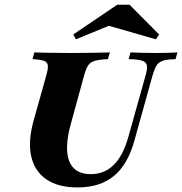

<svg xmlns="http://www.w3.org/2000/svg" viewBox="-20 -797 785 828"><path d="M314.5 11.3Q231.5 11.3 180.2 -23.4Q129 -58.1 114.5 -123.4Q100 -188.7 125.8 -279.8L179.8 -472.6Q187.9 -500.8 186.3 -514.9Q184.7 -529 169.4 -534.7Q154 -540.3 120.2 -541.9L128.2 -571Q150 -570.2 189.1 -569.4Q228.2 -568.5 283.1 -568.5Q339.5 -568.5 382.3 -569.4Q425 -570.2 454 -571L445.2 -541.9Q408.9 -540.3 389.1 -534.7Q369.4 -529 360.1 -514.9Q350.8 -500.8 342.7 -471.8L285.5 -262.9Q256.5 -157.3 278.6 -101.6Q300.8 -46 371.8 -46Q430.6 -46 471 -86.3Q511.3 -126.6 533.9 -208.1L608.1 -472.6Q616.1 -500.8 613.3 -515.3Q610.5 -529.8 592.3 -535.5Q574.2 -541.1 534.7 -541.9L542.7 -571Q564.5 -570.2 590.7 -569.4Q616.9 -568.5 654 -568.5Q683.9 -568.5 707.7 -569.4Q731.5 -570.2 745.2 -571L737.1 -541.9Q700 -541.1 681.5 -534.7Q662.9 -528.2 654.4 -513.7Q646 -499.2 637.9 -471.8L559.7 -191.1Q531.5 -87.9 471.4 -38.3Q411.3 11.3 314.5 11.3ZM307.3 -627.4 296 -648.4 485.5 -776.6H538.7L666.1 -648.4L652.4 -627.4L428.2 -691.9L483.9 -700Z"/></svg>

Font: Playfair 5pt SemiExpanded Light Black
Style: Italic
Weight: 900
Italic angle: -15.6°
Version: Version 2.001;gftools[0.9.30]